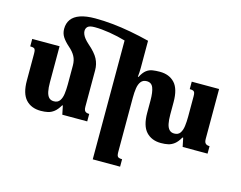

<svg xmlns="http://www.w3.org/2000/svg" viewBox="-131 -971 1812 1444"><g transform="rotate(15 774.5 -249.5)"><path d="M235 -628Q235 -671 257 -701.5Q279 -732 325 -748Q371 -764 442 -764Q508 -764 577.5 -757Q647 -750 720 -736.5Q793 -723 868 -704L829 -611Q771 -639 704 -658.5Q637 -678 572 -688.5Q507 -699 456 -699Q415 -699 401 -686Q387 -673 387 -652Q387 -640 393 -625.5Q399 -611 411 -596Q423 -581 442 -564Q499 -515 520 -474.5Q541 -434 541 -387V-102Q541 -85 545.5 -75.5Q550 -66 559.5 -62Q569 -58 583 -58V0H389L375 -68H370Q349 -32 326.5 -14.5Q304 3 279 8.5Q254 14 224 14Q150 14 107.5 -32Q65 -78 65 -179V-386Q65 -405 62.5 -415.5Q60 -426 51 -430Q42 -434 23 -434V-492H236V-211Q236 -169 242 -140Q248 -111 262 -96Q276 -81 301 -81Q331 -81 346 -102Q361 -123 365.5 -157Q370 -191 370 -231V-378Q370 -419 353.5 -449.5Q337 -480 304 -508Q270 -538 252.5 -565.5Q235 -593 235 -628ZM1478 -102Q1478 -85 1483 -75.5Q1488 -66 1497.5 -62Q1507 -58 1520 -58V0H1326L1312 -68H1306Q1286 -32 1263.5 -14.5Q1241 3 1216 8.5Q1191 14 1160 14Q1087 14 1044.5 -32Q1002 -78 1002 -179V-275Q1002 -340 988.5 -374Q975 -408 938 -408Q909 -408 893.5 -388Q878 -368 873 -335Q868 -302 868 -261V162Q868 179 871 189Q874 199 883 203Q892 207 910 207V265H697V-706L868 -704V-493Q868 -474 867 -457.5Q866 -441 864 -423H869Q889 -461 910.5 -477.5Q932 -494 958 -498Q984 -502 1015 -502Q1088 -502 1130.5 -456.5Q1173 -411 1173 -308V-211Q1173 -169 1179 -140Q1185 -111 1199.5 -96Q1214 -81 1238 -81Q1269 -81 1283.5 -102Q1298 -123 1302.5 -157Q1307 -191 1307 -231V-389Q1307 -407 1304 -416.5Q1301 -426 1292.5 -430Q1284 -434 1265 -434V-492H1478Z"/></g></svg>

Font: Noto Serif Armenian ExtraBold
Style: Regular
Weight: 800
Version: Version 2.007